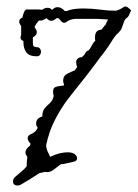

<svg xmlns="http://www.w3.org/2000/svg" viewBox="-20 -515 423 590"><path d="M43 53Q40 55 34 55Q20 55 20 42Q20 35 26 29Q36 20 45.5 12.5Q55 5 62 -4V-6Q62 -14 62.5 -20Q63 -26 64 -32V-33Q63 -34 60.5 -38.5Q58 -43 58 -44Q58 -58 72 -67L74 -73Q65 -83 65 -90Q65 -99 75.5 -103Q86 -107 93 -117Q95 -119 95 -122L96 -123Q91 -128 91 -135Q91 -152 110 -157Q110 -174 117.5 -182.5Q125 -191 133.5 -198.5Q142 -206 145 -220Q144 -224 143.5 -227Q143 -230 143 -233Q143 -246 152.5 -248.5Q162 -251 175 -252L177 -254Q174 -262 174 -267Q174 -282 187 -288.5Q200 -295 210 -299L217 -309Q214 -317 214 -324Q214 -330 218.5 -334.5Q223 -339 229 -339H231Q239 -345 242 -351.5Q245 -358 253 -361Q257 -366 260 -371.5Q263 -377 266 -382Q270 -388 273 -390Q272 -393 272 -396Q272 -399 272 -402Q272 -410 276 -416.5Q280 -423 292 -424L299 -433Q300 -435 301.5 -436Q303 -437 304 -438Q307 -446 312 -455L298 -456H293Q288 -457 274 -457H212Q196 -456 186 -449Q182 -445 177 -445Q172 -445 168 -450Q164 -455 160 -459H154Q150 -456 146 -453.5Q142 -451 137 -451Q131 -451 123 -459Q118 -456 113 -453.5Q108 -451 102 -452H100Q92 -444 86 -432Q88 -428 90.5 -424.5Q93 -421 93 -417Q93 -410 89.5 -406.5Q86 -403 84 -402L82 -401L81 -399V-385Q81 -377 82.5 -374Q84 -371 93 -370Q100 -370 103 -365.5Q106 -361 106 -356Q106 -351 103 -346.5Q100 -342 93 -342Q70 -342 61 -354Q52 -366 52 -385V-389Q43 -392 43 -400Q43 -402 45 -408V-435Q39 -443 39 -449Q39 -457 49 -461Q51 -472 54.5 -479Q58 -486 62 -486H97L109 -485Q113 -487 116.5 -489Q120 -491 126 -491Q135 -491 139 -485H140L143 -487Q147 -491 150.5 -492Q154 -493 155 -493Q164 -493 170 -489Q176 -485 179 -481H185Q197 -486 210 -487.5Q223 -489 236 -489Q261 -489 287 -485.5Q313 -482 336 -482Q348 -485 358 -492Q361 -495 365 -495Q369 -495 372.5 -492.5Q376 -490 379 -487L383 -483L380 -477L377 -470Q376 -467 374.5 -465Q373 -463 371 -461Q364 -457 361 -448Q358 -439 355 -431L352 -424Q349 -420 346 -416.5Q343 -413 339 -410Q336 -406 332.5 -402Q329 -398 325 -391Q315 -374 299 -353L295 -348Q293 -344 291 -343Q286 -336 280 -328Q274 -320 268 -312Q245 -281 223 -254Q201 -227 181 -200Q162 -173 146.5 -142Q131 -111 122 -70V-66Q122 -62 123.5 -58Q125 -54 126 -50Q128 -46 130 -42Q132 -38 134 -33Q151 -41 164 -44Q177 -47 187 -47Q203 -47 210 -41Q217 -35 217 -29Q217 -22 210 -19Q203 -17 191.5 -14.5Q180 -12 174 -11Q171 -10 168 -11Q158 -4 147 5Q136 14 124 14Q121 14 119 13Q115 14 110.5 15Q106 16 101 17Q86 27 71.5 36Q57 45 43 53Z"/></svg>

Font: Are You Serious
Style: Regular
Weight: 400
Designer: Robert E. Leuschke
Foundry: Robert E. Leuschke
Version: Version 1.100